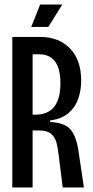

<svg xmlns="http://www.w3.org/2000/svg" viewBox="-20 -822 406 842"><path d="M34 0V-660H157Q238 -660 287 -609.5Q336 -559 336 -468Q336 -425 322.5 -387.5Q309 -350 279 -325Q249 -300 200 -294V-287Q262 -284 288 -255.5Q314 -227 324 -161L348 0H255L237 -144Q234 -173 227.5 -197Q221 -221 203.5 -235.5Q186 -250 150 -250H123V0ZM123 -319H135Q245 -319 245 -457Q245 -584 151 -584H123ZM192 -704H117L156 -802H253Z"/></svg>

Font: Bricolage Grotesque 96pt Condensed
Style: Regular
Weight: 400
Width: 3
Designer: Mathieu Triay
Foundry: Atelier Triay
Version: Version 1.001; ttfautohint (v1.8.4.7-5d5b);gftools[0.9.33.de